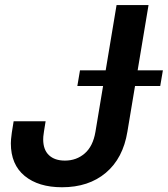

<svg xmlns="http://www.w3.org/2000/svg" viewBox="-20 -748 679 777"><path d="M231 9.8Q135.7 9.8 79.8 -36.1Q23.9 -82 23.9 -168Q23.9 -175.3 24.7 -184.8Q25.4 -194.3 27.8 -211.2Q30.3 -228 35.2 -257.3H164.6Q160.2 -230.5 158 -216.3Q155.8 -202.1 155.3 -195.6Q154.8 -189 154.8 -184.1Q154.8 -142.1 178 -120.1Q201.2 -98.1 242.7 -98.1Q289.6 -98.1 323 -127.2Q356.4 -156.2 366.2 -214.4L451.7 -727.5H581.1L495.6 -215.3Q478 -107.4 408.4 -48.8Q338.9 9.8 231 9.8ZM293 -399.9 303.7 -463.4H639.2L628.4 -399.9Z"/></svg>

Font: Inter 17pt SemiBold
Style: Italic
Weight: 600
Italic angle: -9.3988°
Version: Version 4.001;git-66647c0bb